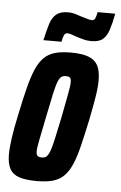

<svg xmlns="http://www.w3.org/2000/svg" viewBox="-51 -726 485 771"><g transform="rotate(5 191.0 -340.5)"><path d="M127 8Q83 8 56.5 -0.5Q30 -9 18 -30.5Q6 -52 6 -88Q6 -117 12 -158Q18 -199 30 -254Q43 -317 54.5 -362Q66 -407 79 -437Q92 -467 110 -485Q128 -503 154 -510.5Q180 -518 218 -518Q262 -518 288.5 -508.5Q315 -499 327 -477Q339 -455 339 -416Q339 -388 332.5 -348.5Q326 -309 315 -254Q302 -193 291 -148Q280 -103 267 -73Q254 -43 236 -25Q218 -7 191.5 0.5Q165 8 127 8ZM138 -88Q146 -88 152 -90.5Q158 -93 163.5 -101.5Q169 -110 174.5 -128Q180 -146 186.5 -176.5Q193 -207 203 -254Q215 -317 221.5 -350.5Q228 -384 228 -399Q228 -410 225.5 -414.5Q223 -419 218.5 -420.5Q214 -422 207 -422Q196 -422 189 -417.5Q182 -413 175.5 -397.5Q169 -382 161.5 -348Q154 -314 142 -254Q130 -193 123 -159.5Q116 -126 116 -111Q116 -101 118.5 -96.5Q121 -92 126 -90Q131 -88 138 -88ZM104 -558Q113 -598 121 -624Q129 -650 145.5 -664Q162 -678 192 -678Q210 -678 223.5 -673.5Q237 -669 250 -665Q260 -662 272 -658.5Q284 -655 291 -655Q300 -655 304 -663.5Q308 -672 311 -689H382Q375 -651 366.5 -624.5Q358 -598 342.5 -584.5Q327 -571 296 -571Q279 -571 266 -574.5Q253 -578 239 -582Q229 -585 217.5 -589.5Q206 -594 198 -594Q189 -594 184.5 -585Q180 -576 177 -558Z"/></g></svg>

Font: Saira UltraCondensed ExtraBold
Style: Italic
Weight: 800
Width: 1
Italic angle: -12°
Designer: Hector Gatti with collaboration of the Omnibus-Type team
Foundry: Omnibus-Type
Version: Version 1.101